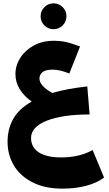

<svg xmlns="http://www.w3.org/2000/svg" viewBox="-20 -752 650 1144"><path d="M600 306Q556 339 492 355.5Q428 372 352 372Q247 372 173 334Q99 296 62 232.5Q25 169 25 93Q25 17 58.5 -43Q92 -103 169 -147Q125 -177 98.5 -219Q72 -261 72 -311Q72 -362 101 -407.5Q130 -453 181.5 -481Q233 -509 299 -509Q341 -509 374.5 -501.5Q408 -494 457 -475L393 -314Q337 -337 294 -337Q251 -337 233 -322Q215 -307 215 -284Q215 -241 292 -198Q379 -224 500 -237L514 -70Q351 -70 258 -32.5Q165 5 165 70Q165 126 211.5 156Q258 186 345 186Q453 186 532 142ZM222 -655Q222 -687 244.5 -709.5Q267 -732 299 -732Q331 -732 353.5 -709.5Q376 -687 376 -655Q376 -623 353.5 -600.5Q331 -578 299 -578Q267 -578 244.5 -600.5Q222 -623 222 -655Z"/></svg>

Font: FiraGO Heavy
Style: Regular
Weight: 900
Designer: bBox Type
Foundry: bBox Type GmbH
Version: Version 1.001